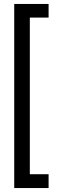

<svg xmlns="http://www.w3.org/2000/svg" viewBox="-20 -816 300 972"><path d="M52 136V-796H226V-727H131V66H226V136Z"/></svg>

Font: DM Sans 9pt 36pt
Style: Regular
Weight: 400
Version: Version 4.004;gftools[0.9.30]